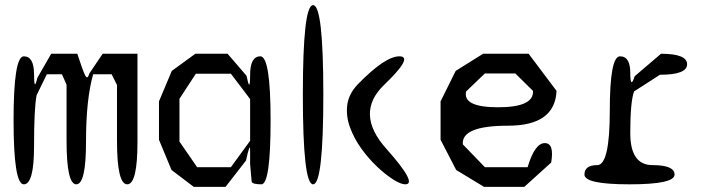

<svg xmlns="http://www.w3.org/2000/svg" viewBox="-20 -720 2790 750"><path d="M517 -510V-166Q517 0 477 0Q437 0 437 -171V-388L416 -430H344Q316 -333 316 -166Q316 0 278 0Q240 0 240 -171V-389L222 -430H163L123 -348Q118 -323 115.5 -273Q113 -223 113 -149Q113 0 73 0Q33 0 33 -250Q33 -500 73 -500Q113 -500 113 -429Q113 -360 126 -416L180 -510H282Q303 -445 312.5 -426Q322 -407 329 -433L381 -510Z M997 -500Q1037 -500 1037 -250Q1037 0 1001 0Q965 0 963 -11L957 -79V-133Q957 -150 953 -140Q949 -130 941 -93L861 10H737L650 -56L601 -174V-324L651 -443L743 -510H869L943 -424Q950 -389 953.5 -389.5Q957 -390 957 -427Q957 -500 997 -500ZM882 -67 957 -170V-333L882 -432H745L681 -334V-167L750 -67Z M1163 -350Q1163 -700 1203 -700Q1243 -700 1243 -350Q1243 0 1203 0Q1163 0 1163 -350ZM1489 -139Q1613 0 1563 0Q1546 0 1516.5 -18.5Q1487 -37 1453.5 -68.5Q1420 -100 1391.5 -139.5Q1363 -179 1347 -223Q1331 -267 1336.5 -310Q1342 -353 1377 -390Q1484 -500 1540 -500Q1597 -500 1481 -389Q1365 -278 1489 -139Z M2108 -161Q2146 -161 2133 -85L2028 10H1871L1762 -56L1701 -174V-324L1760 -443L1867 -510H2045L2154 -365Q2148 -229 1965 -229Q1781 -229 1788 -156L1874 -67H2041Q2069 -161 2108 -161ZM1874 -433 1801 -363Q1786 -301 1926 -301Q2066 -301 2062 -365L1993 -433Z M2558 -428 2457 -363Q2442 -324 2442 -200Q2442 -75 2529 -75Q2615 -75 2615 -38Q2615 0 2439 0Q2263 0 2263 -38Q2263 -75 2313 -75Q2362 -75 2362 -288Q2362 -500 2402 -500Q2442 -500 2442 -435Q2442 -403 2446.5 -399.5Q2451 -396 2459 -422L2562 -510Q2664 -510 2664 -469Q2664 -428 2558 -428Z"/></svg>

Font: Syne Mono
Style: Regular
Weight: 400
Monospace: yes
Designer: Lucas Descroix
Foundry: Bonjour Monde
Version: Version 2.000; ttfautohint (v1.8.3)